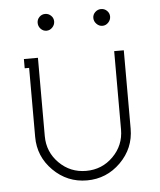

<svg xmlns="http://www.w3.org/2000/svg" viewBox="-48 -667 597 718"><g transform="rotate(-5 250.0 -308.0)"><path d="M335.7 -571.8Q326.2 -581.5 326.2 -594.2Q326.2 -606.9 335.7 -616Q345.2 -625 357.9 -625Q370.6 -625 379.9 -616Q389.2 -606.9 389.2 -594.2Q389.2 -581.5 379.9 -571.8Q370.6 -562 357.9 -562Q345.2 -562 335.7 -571.8ZM117.2 -594.2Q117.2 -606.9 126.2 -616Q135.3 -625 147.9 -625Q160.6 -625 169.9 -616Q179.2 -606.9 179.2 -594.2Q179.2 -581.5 169.9 -571.8Q160.6 -562 147.9 -562Q135.3 -562 126.2 -571.5Q117.2 -581.1 117.2 -594.2ZM106.9 -169.9Q106.9 -110.4 148.7 -68.6Q190.4 -26.9 250 -26.9Q309.6 -26.9 351.3 -68.6Q393.1 -110.4 393.1 -169.9V-463.9H429.2V-169.9Q429.2 -96.2 376.5 -43.7Q323.7 8.8 250 8.8Q176.3 8.8 123.5 -43.7Q70.8 -96.2 70.8 -169.9V-429.2H54.2V-463.9H106.9Z"/></g></svg>

Font: RawengulkPcs
Style: Regular
Weight: 400
Version: Version 0.92